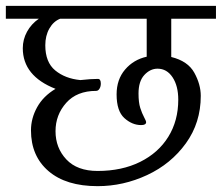

<svg xmlns="http://www.w3.org/2000/svg" viewBox="-33 -670 759 657"><path d="M553 -606V-475Q610 -461 632 -421Q654 -381 654 -342Q654 -250 603 -179.5Q552 -109 470.5 -71Q389 -33 301 -33Q193 -33 133 -84.5Q73 -136 73 -224Q73 -265 94 -303Q115 -341 157 -366Q45 -410 45 -505Q45 -535 59.5 -561.5Q74 -588 100 -606H-13V-650H706V-606ZM469 -606H173Q150 -597 136 -572.5Q122 -548 122 -515Q122 -457 156 -429Q190 -401 242 -396Q278 -400 302 -400Q312 -400 312 -384Q312 -374 307.5 -366.5Q303 -359 296 -359Q230 -359 193.5 -318Q157 -277 157 -221Q157 -164 194 -124.5Q231 -85 301 -85Q384 -85 446.5 -116Q509 -147 543 -202Q577 -257 577 -329Q577 -376 557.5 -405.5Q538 -435 506 -435Q481 -435 461 -413.5Q441 -392 441 -350Q441 -319 447 -300.5Q453 -282 460 -269Q467 -256 467 -252Q467 -242 450 -242Q419 -242 392.5 -266Q366 -290 366 -347Q366 -398 395 -432Q424 -466 469 -476Z"/></svg>

Font: Kurale
Style: Regular
Weight: 400
Designer: Eduardo Rodriguez Tunni
Foundry: Eduardo Rodriguez Tunni
Version: Version 2.000